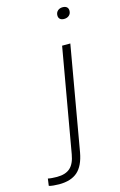

<svg xmlns="http://www.w3.org/2000/svg" viewBox="-239 -707 592 949"><g transform="rotate(-15 57.5 -232.5)"><path d="M-59 188Q-72 188 -88 186.5Q-104 185 -111 182L-106 146Q-98 148 -85 149Q-72 150 -60 150Q-16 150 7.5 129Q31 108 39 61L132 -470H174L81 63Q69 129 35.5 158.5Q2 188 -59 188ZM176 -595Q163 -595 155.5 -601.5Q148 -608 148 -620Q148 -635 158 -644Q168 -653 183 -653Q197 -653 204.5 -646.5Q212 -640 212 -628Q212 -613 202 -604Q192 -595 176 -595Z"/></g></svg>

Font: Gantari ExtraLight
Style: Italic
Weight: 250
Italic angle: -10°
Designer: Anugrah Pasau
Foundry: Lafontype
Version: Version 1.000